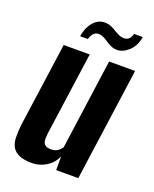

<svg xmlns="http://www.w3.org/2000/svg" viewBox="-125 -712 635 791"><g transform="rotate(20 193.0 -316.5)"><path d="M112 7Q76 7 55 -2.5Q34 -12 24.5 -29Q15 -46 14.5 -70Q14 -94 17 -124L69 -495H183L132 -131Q131 -119 130.5 -108.5Q130 -98 133 -90Q136 -82 144 -77.5Q152 -73 167 -73Q180 -73 189 -77.5Q198 -82 204 -88Q210 -94 213 -99L268 -495H382L313 0H216V-60Q202 -28 173 -10.5Q144 7 112 7ZM282 -551Q267 -551 255 -556.5Q243 -562 231 -570Q221 -577 210.5 -582Q200 -587 188 -587Q176 -587 167 -577.5Q158 -568 154 -552H120Q126 -591 147 -615.5Q168 -640 197 -640Q213 -640 225.5 -634.5Q238 -629 250 -621Q261 -615 270.5 -610.5Q280 -606 291 -606Q306 -606 314 -614.5Q322 -623 326 -637H364Q357 -596 332 -573.5Q307 -551 282 -551Z"/></g></svg>

Font: Alumni Sans
Style: Bold Italic
Weight: 700
Italic angle: -8°
Designer: Robert E. Leuschke
Foundry: Robert E. Leuschke
Version: Version 1.016